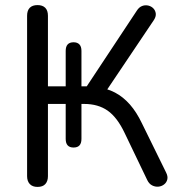

<svg xmlns="http://www.w3.org/2000/svg" viewBox="-20 -732 711 759"><path d="M128.3 6.9Q108.4 6.9 97.7 -4.5Q87.1 -15.9 87.1 -35.7V-669.7Q87.1 -690.6 97.7 -701.3Q108.4 -711.9 128.3 -711.9Q148.1 -711.9 158.8 -701.3Q169.5 -690.6 169.5 -669.7V-390.7H239.7V-530.8Q239.7 -564.9 270.9 -564.9Q285.9 -564.9 294 -556.3Q302 -547.8 302 -530.8V-390.7H332.8L315.4 -379.4L521 -690.1Q529.7 -703.7 541.9 -708.3Q554 -712.9 566.2 -710Q578.3 -707.1 586.3 -698.8Q594.3 -690.5 595.8 -678.4Q597.2 -666.3 588 -652.3L392.4 -361.3L361.6 -387.7Q401.9 -383.3 434.6 -366.1Q467.2 -348.9 493.7 -318.7Q520.1 -288.5 541 -244.6L636.3 -50.7Q644.5 -34.7 641.3 -22.4Q638.2 -10 628.2 -2.6Q618.3 4.9 605.7 5.9Q593.1 6.9 581.2 0.8Q569.3 -5.2 562 -20.3L472.5 -206.7Q443.2 -268.3 405.5 -294.7Q367.7 -321.1 312.9 -321.1H287.2L302 -330.1V-182.9Q302 -148.8 270.9 -148.8Q239.7 -148.8 239.7 -182.9V-321.1H169.5V-35.7Q169.5 -15.9 159.3 -4.5Q149.1 6.9 128.3 6.9Z"/></svg>

Font: Nunito ExtraLight
Style: Regular
Weight: 200
Designer: Vernon Adams
Foundry: Vernon Adams
Version: Version 3.602